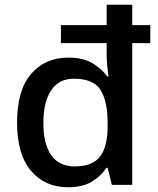

<svg xmlns="http://www.w3.org/2000/svg" viewBox="-20 -780 668 810"><path d="M267 10Q170 10 111 -59Q52 -128 52 -262Q52 -400 111.5 -468.5Q171 -537 268 -537Q330 -537 369 -514Q408 -491 432 -458H438Q435 -474 432.5 -502Q430 -530 430 -549V-598H237V-674H430V-760H538V-674H614V-598H538V0H452L434 -72H429Q406 -37 367 -13.5Q328 10 267 10ZM294 -78Q371 -78 402.5 -120Q434 -162 434 -246V-262Q434 -353 404 -400.5Q374 -448 292 -448Q228 -448 195.5 -398.5Q163 -349 163 -261Q163 -173 196 -125.5Q229 -78 294 -78Z"/></svg>

Font: Noto Kufi Arabic Medium
Style: Regular
Weight: 500
Designer: Monotype Design Team, David Williams, Khaled Hosny
Foundry: Google LLC
Version: Version 2.109; ttfautohint (v1.8.4.7-5d5b)